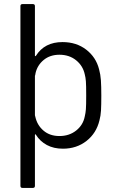

<svg xmlns="http://www.w3.org/2000/svg" viewBox="-20 -720 580 940"><path d="M476 -252Q476 -205 474.5 -179Q473 -153 467 -131Q452 -68 403.5 -30Q355 8 288 8Q243 8 209.5 -10Q176 -28 156 -60Q155 -63 153 -62.5Q151 -62 151 -59V190Q151 200 141 200H90Q80 200 80 190V-690Q80 -700 90 -700H141Q151 -700 151 -690V-448Q151 -445 152.5 -445Q154 -445 156 -447Q198 -514 286 -514Q354 -514 402 -477Q450 -440 465 -381Q472 -356 474 -327Q476 -298 476 -252ZM402 -253Q402 -303 400.5 -322Q399 -341 395 -356Q386 -398 352.5 -425Q319 -452 271 -452Q225 -452 194 -426.5Q163 -401 154 -362Q153 -359 153 -355Q152 -354 152 -351L151 -349V-156L152 -152Q152 -149 153 -148Q162 -107 193 -80.5Q224 -54 271 -54Q319 -54 353 -81Q387 -108 395 -150Q399 -166 400.5 -185Q402 -204 402 -253Z"/></svg>

Font: Barlow
Style: Regular
Weight: 400
Designer: Jeremy Tribby
Foundry: Tribby Type
Version: Version 1.408;December 10, 2018;FontCreator 11.5.0.2430 64-b